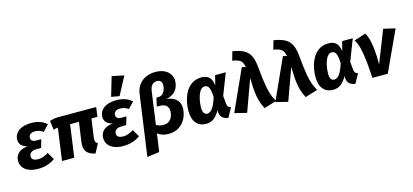

<svg xmlns="http://www.w3.org/2000/svg" viewBox="-80 -1489 5067 2355"><g transform="rotate(-15 2454.0 -312.0)"><path d="M228.1 17.2Q165.2 17.2 117 -1.1Q68.8 -19.5 41.4 -54.8Q14 -90.1 14 -140.3Q14 -179.8 32.1 -210.3Q50.1 -240.8 85.7 -259.8Q121.3 -278.9 175.1 -283.3Q125.6 -295.3 98.1 -322.6Q70.7 -349.9 70.7 -393.5Q70.7 -439.3 96.5 -474.3Q122.4 -509.3 171.6 -529Q220.8 -548.8 290.5 -548.8Q347.4 -548.8 397.5 -532.3Q447.6 -515.8 484.4 -480.7L411.7 -403.7Q387.7 -420.7 363 -429.2Q338.3 -437.7 305.5 -437.7Q280.8 -437.7 263 -430Q245.2 -422.2 236 -408.6Q226.7 -395 226.7 -376.5Q226.7 -353.2 242.8 -338.9Q258.8 -324.7 290.8 -324.7H358L327.9 -221.4H271.6Q236.5 -221.4 215.5 -212.1Q194.5 -202.8 185.6 -187.3Q176.7 -171.8 176.7 -152.3Q176.7 -127.7 197 -112.4Q217.3 -97.1 259.5 -97.1Q291.7 -97.1 322 -108Q352.2 -118.9 390.9 -140.9L443.9 -49.7Q403.6 -18.1 347.6 -0.4Q291.6 17.2 228.1 17.2Z M635.5 -531.6H1110.8L1094 -411H1018.2L985.6 -179Q981.2 -143.2 987.3 -126.1Q993.3 -108.9 1016.4 -97.3L955.6 16.9Q882 3.8 847.5 -38.2Q813.1 -80.2 824.3 -162L859.6 -411H747.3L690.1 0H534.7L591.2 -409.1Q574 -408.1 561.8 -404.6Q549.5 -401.1 535.4 -396.7L519.5 -512.3Q543.2 -521.3 571.7 -526.6Q600.3 -531.9 635.5 -531.6Z M1309.1 17.2Q1246.2 17.2 1198 -1.1Q1149.8 -19.5 1122.4 -54.8Q1095 -90.1 1095 -140.3Q1095 -179.8 1113.1 -210.3Q1131.1 -240.8 1166.7 -259.8Q1202.3 -278.9 1256.1 -283.3Q1206.6 -295.3 1179.1 -322.6Q1151.7 -349.9 1151.7 -393.5Q1151.7 -439.3 1177.5 -474.3Q1203.4 -509.3 1252.6 -529Q1301.8 -548.8 1371.5 -548.8Q1428.4 -548.8 1478.5 -532.3Q1528.6 -515.8 1565.4 -480.7L1492.7 -403.7Q1468.7 -420.7 1444 -429.2Q1419.3 -437.7 1386.5 -437.7Q1361.8 -437.7 1344 -430Q1326.2 -422.2 1317 -408.6Q1307.7 -395 1307.7 -376.5Q1307.7 -353.2 1323.8 -338.9Q1339.8 -324.7 1371.8 -324.7H1439L1408.9 -221.4H1352.6Q1317.5 -221.4 1296.5 -212.1Q1275.5 -202.8 1266.6 -187.3Q1257.7 -171.8 1257.7 -152.3Q1257.7 -127.7 1278 -112.4Q1298.3 -97.1 1340.5 -97.1Q1372.7 -97.1 1403 -108Q1433.2 -118.9 1471.9 -140.9L1524.9 -49.7Q1484.6 -18.1 1428.6 -0.4Q1372.6 17.2 1309.1 17.2ZM1319.9 -604 1391.8 -848.4 1544.7 -816.8 1422.7 -586.5Z M1921.5 -759.1Q1986.5 -759.1 2033.2 -737.2Q2079.9 -715.2 2104.9 -676.9Q2129.9 -638.6 2129.9 -589.5Q2129.9 -554.1 2115.5 -515.8Q2101.1 -477.4 2066.2 -447.1Q2031.3 -416.8 1968.9 -403.6Q2007.3 -400.9 2045.7 -384.3Q2084.1 -367.8 2109.8 -333.1Q2135.5 -298.4 2135.5 -239.9Q2135.5 -200.9 2121.3 -156.3Q2107.1 -111.8 2077.1 -72Q2047.1 -32.3 1999 -7.5Q1950.9 17.2 1883 17.2Q1840.1 17.2 1805.6 5.3Q1771.2 -6.5 1746.7 -27.3L1714.7 201.4L1558.6 223.2L1666.5 -547.9Q1676.2 -615.9 1711.2 -663.2Q1746.3 -710.5 1800.8 -734.8Q1855.3 -759.1 1921.5 -759.1ZM1912.7 -646.1Q1874.9 -646.1 1850.8 -621.2Q1826.7 -596.3 1819.3 -545.8L1761.6 -131.9Q1778.8 -119.2 1801 -112.4Q1823.3 -105.6 1851.9 -105.6Q1887.8 -105.6 1911.8 -118.6Q1935.8 -131.7 1950.1 -152.9Q1964.4 -174.2 1970.6 -198.8Q1976.8 -223.4 1976.8 -246.5Q1976.8 -282.4 1962.7 -303.4Q1948.6 -324.5 1924.6 -334Q1900.5 -343.5 1869 -343.5H1829.7L1854.6 -451.9H1876.8Q1912.9 -451.9 1934.5 -472.9Q1956 -494 1965.5 -523.8Q1974.9 -553.6 1974.9 -577.4Q1974.9 -612.2 1958.3 -629.2Q1941.7 -646.1 1912.7 -646.1Z M2449.8 -548.8Q2494.2 -548.8 2523.7 -532.8Q2553.3 -516.8 2569.5 -485.5Q2585.7 -454.3 2589.3 -408.3L2621 -531.6H2756.4L2650.7 -259.8L2660.9 -154.6Q2663.9 -129.4 2674.8 -117.9Q2685.7 -106.4 2707.7 -102.3L2643.3 16.9Q2598.3 11.3 2570.7 -12.1Q2543.1 -35.5 2539.5 -78.5L2537.9 -108.7Q2515.6 -68.3 2489.5 -39.9Q2463.3 -11.4 2431.5 2.9Q2399.6 17.2 2360.5 17.2Q2282.2 17.2 2236.6 -36Q2191 -89.3 2191 -193.2Q2191 -238.8 2199.6 -288.3Q2208.3 -337.8 2226.9 -384.1Q2245.5 -430.4 2275.8 -467.4Q2306.1 -504.4 2349 -526.6Q2391.9 -548.8 2449.8 -548.8ZM2459.4 -431.5Q2435.2 -431.5 2417 -414.1Q2398.8 -396.7 2386.2 -368.6Q2373.6 -340.5 2365.7 -307.8Q2357.8 -275.2 2354.3 -244.8Q2350.7 -214.5 2350.7 -193.3Q2350.7 -142.7 2366.4 -121.4Q2382 -100 2405.7 -100Q2427.4 -100 2448.4 -114.7Q2469.4 -129.4 2490.8 -167.6Q2512.2 -205.8 2534 -274.9Q2532 -335.6 2523.1 -369.7Q2514.2 -403.7 2498.7 -417.6Q2483.2 -431.5 2459.4 -431.5Z M2869.3 -648.5 2901 -759.8Q2984.8 -747.1 3038.3 -720.1Q3091.8 -693 3120.1 -638.9Q3148.4 -584.8 3156.7 -490.4Q3164.4 -411.5 3171.6 -350.5Q3178.8 -289.5 3187.5 -242.9Q3196.2 -196.4 3206.7 -159.4Q3217.2 -122.5 3230.6 -92Q3243.9 -61.6 3260.6 -32.4L3102.4 16.2Q3087.4 -13.7 3075.8 -42.3Q3064.2 -70.8 3055.7 -102.6Q3047.1 -134.3 3041 -173.9Q3034.9 -213.4 3031.7 -265.3Q3028.4 -317.3 3027 -386L2880.6 17.2L2726.9 -21.1L2962.9 -542.2L3010.9 -530Q3003.6 -569.5 2989.3 -592.3Q2975 -615.2 2947 -628Q2919 -640.8 2869.3 -648.5Z M3391.3 -648.5 3423 -759.8Q3506.8 -747.1 3560.3 -720.1Q3613.8 -693 3642.1 -638.9Q3670.4 -584.8 3678.7 -490.4Q3686.4 -411.5 3693.6 -350.5Q3700.8 -289.5 3709.5 -242.9Q3718.2 -196.4 3728.7 -159.4Q3739.2 -122.5 3752.6 -92Q3765.9 -61.6 3782.6 -32.4L3624.4 16.2Q3609.4 -13.7 3597.8 -42.3Q3586.2 -70.8 3577.7 -102.6Q3569.1 -134.3 3563 -173.9Q3556.9 -213.4 3553.7 -265.3Q3550.4 -317.3 3549 -386L3402.6 17.2L3248.9 -21.1L3484.9 -542.2L3532.9 -530Q3525.6 -569.5 3511.3 -592.3Q3497 -615.2 3469 -628Q3441 -640.8 3391.3 -648.5Z M4062.8 -548.8Q4107.2 -548.8 4136.7 -532.8Q4166.3 -516.8 4182.5 -485.5Q4198.7 -454.3 4202.3 -408.3L4234 -531.6H4369.4L4263.7 -259.8L4273.9 -154.6Q4276.9 -129.4 4287.8 -117.9Q4298.7 -106.4 4320.7 -102.3L4256.3 16.9Q4211.3 11.3 4183.7 -12.1Q4156.1 -35.5 4152.5 -78.5L4150.9 -108.7Q4128.6 -68.3 4102.5 -39.9Q4076.3 -11.4 4044.5 2.9Q4012.6 17.2 3973.5 17.2Q3895.2 17.2 3849.6 -36Q3804 -89.3 3804 -193.2Q3804 -238.8 3812.6 -288.3Q3821.3 -337.8 3839.9 -384.1Q3858.5 -430.4 3888.8 -467.4Q3919.1 -504.4 3962 -526.6Q4004.9 -548.8 4062.8 -548.8ZM4072.4 -431.5Q4048.2 -431.5 4030 -414.1Q4011.8 -396.7 3999.2 -368.6Q3986.6 -340.5 3978.7 -307.8Q3970.8 -275.2 3967.3 -244.8Q3963.7 -214.5 3963.7 -193.3Q3963.7 -142.7 3979.4 -121.4Q3995 -100 4018.7 -100Q4040.4 -100 4061.4 -114.7Q4082.4 -129.4 4103.8 -167.6Q4125.2 -205.8 4147 -274.9Q4145 -335.6 4136.1 -369.7Q4127.2 -403.7 4111.7 -417.6Q4096.2 -431.5 4072.4 -431.5Z M4382.7 -499.2 4531.2 -547.1Q4551.2 -519 4566.5 -465.5Q4581.7 -412 4590.3 -331.1Q4598.9 -250.2 4597.8 -137.5L4759.2 -547.8L4908.1 -513.1L4671.1 0H4475.8Q4469.3 -121 4458.7 -219.4Q4448.1 -317.7 4429.9 -389.1Q4411.7 -460.5 4382.7 -499.2Z"/></g></svg>

Font: Fira Sans Variable
Style: Italic
Weight: 397
Italic angle: -8°
Designer: Carrois Corporate & Edenspiekermann AG
Foundry: Carrois Corporate GbR & Edenspiekermann AG
Version: Version 4.202